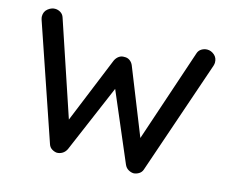

<svg xmlns="http://www.w3.org/2000/svg" viewBox="-99 -839 1150 974"><g transform="rotate(15 475.5 -351.5)"><path d="M876 -703Q896 -703 913 -688.5Q930 -674 930 -649Q930 -642 927 -632L722 -32Q717 -17 704 -9Q691 -1 677 0Q663 0 649 -8Q635 -16 628 -32L470 -402L479 -398L323 -32Q315 -16 301.5 -8Q288 0 273 0Q260 -1 247 -9Q234 -17 229 -32L24 -632Q21 -642 21 -649Q21 -674 39 -688.5Q57 -703 76 -703Q92 -703 105.5 -694.5Q119 -686 124 -670L297 -154H279L431 -526Q438 -541 450.5 -550Q463 -559 479 -558Q495 -559 507.5 -550Q520 -541 526 -526L670 -165L655 -157L827 -670Q832 -686 846 -694.5Q860 -703 876 -703Z"/></g></svg>

Font: Quicksand Light SemiBold
Style: Regular
Weight: 600
Version: Version 3.006